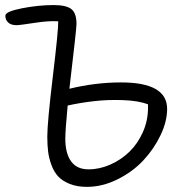

<svg xmlns="http://www.w3.org/2000/svg" viewBox="-20 -726 738 755"><path d="M321.8 8.8Q283.2 8.8 254.4 -2.7Q225.6 -14.2 209 -32Q192.4 -49.8 182.4 -76.9Q172.4 -104 169.2 -130.1Q166 -156.2 166 -189Q166 -244.1 187.7 -425Q209.5 -606 209 -642.1Q173.3 -645 115.5 -636Q57.6 -627 44.9 -627Q23.9 -627 12.5 -637.2Q1 -647.5 1 -664.1Q1 -680.7 66.2 -693.4Q131.3 -706.1 190.9 -706.1Q240.2 -706.1 260.5 -690.4Q280.8 -674.8 280.8 -631.8Q280.8 -612.8 252.9 -377Q355 -401.9 456.1 -401.9Q637.2 -401.9 637.2 -297.9Q637.2 -248.5 611.3 -194.3Q585.4 -140.1 543.5 -95.2Q501.5 -50.3 442.1 -20.8Q382.8 8.8 321.8 8.8ZM236.8 -181.2Q236.8 -123 259.5 -91.6Q282.2 -60.1 328.1 -60.1Q371.6 -60.1 414.1 -78.9Q456.5 -97.7 489.3 -129.6Q522 -161.6 542 -206.8Q562 -252 562 -301.8V-315.9Q523.9 -330.1 463.9 -332.3Q403.8 -334.5 348.9 -328.1Q293.9 -321.8 246.1 -311Q236.8 -212.9 236.8 -181.2Z"/></svg>

Font: Shantell Sans Normal
Style: Regular
Weight: 300
Designer: Stephen Nixon, Anya Danilova, Shantell Martin
Foundry: Arrow Type
Version: Version 1.006;[559af2be0]